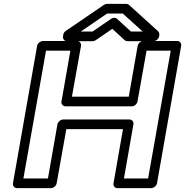

<svg xmlns="http://www.w3.org/2000/svg" viewBox="-20 -948 957 993"><path d="M746 -25H621L670 -305C673 -320 661 -330 650 -330H307C292 -330 279 -316 277 -305L228 -25H101L218 -686H344L298 -423C295 -408 308 -398 319 -398H662C677 -398 689 -412 691 -423L738 -686H863ZM762 25C773 25 789 15 792 0L917 -711C919 -722 912 -736 897 -736H721C710 -736 695 -726 692 -711L646 -448H352L399 -711C401 -722 393 -736 378 -736H202C191 -736 175 -726 172 -711L47 0C45 11 53 25 68 25H244C255 25 270 15 273 0L323 -280H616L567 0C565 11 572 25 587 25ZM718 -785H657L585 -851C577 -858 564 -857 555 -851L459 -785H398L534 -878H615ZM804 -766C805 -772 803 -781 798 -786L647 -923C644 -926 639 -928 633 -928H534C529 -928 523 -926 518 -923L320 -788C314 -784 308 -776 307 -768L306 -760C304 -749 311 -735 326 -735H458C463 -735 470 -737 475 -740L561 -799L625 -740C628 -737 634 -735 640 -735H774C785 -735 800 -745 803 -760Z"/></svg>

Font: Asimov
Style: XWidOuIt
Weight: 500
Designer: Google
Version: Version 2.000980; 2014